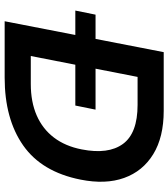

<svg xmlns="http://www.w3.org/2000/svg" viewBox="32 -772 740 845"><g transform="rotate(90 402.5 -350.0)"><path d="M27 -311 45 -400H463L445 -311ZM74 0 210 -700H468Q584 -700 659 -654Q734 -608 763.5 -526Q793 -444 771 -334Q737 -163 620.5 -81.5Q504 0 322 0ZM227 -115H350Q429 -115 488.5 -141Q548 -167 586 -217Q624 -267 638 -339Q661 -456 614 -520.5Q567 -585 442 -585H319Z"/></g></svg>

Font: REM Medium
Style: Italic
Weight: 500
Italic angle: -11°
Designer: Octavio Pardo
Foundry: Ashler Design
Version: Version 1.005;gftools[0.9.28]